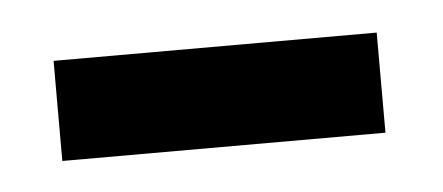

<svg xmlns="http://www.w3.org/2000/svg" viewBox="-24 -373 325 141"><g transform="rotate(-5 138.0 -302.0)"><path d="M256.3 -265.1V-338.9H18.1V-265.1Z"/></g></svg>

Font: Roboto1
Style: rg
Weight: 400
Designer: Google
Version: Version 2.137; 2017